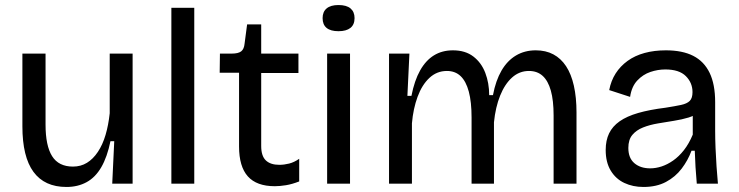

<svg xmlns="http://www.w3.org/2000/svg" viewBox="-20 -730 2935 763"><path d="M244 13Q157 13 113 -47Q69 -107 69 -228V-517H161V-235Q161 -151 187 -109.5Q213 -68 270 -68Q301 -68 325.5 -83Q350 -98 369 -126.5Q388 -155 399.5 -194Q411 -233 416 -280V-517H507V-218V0H426L434 -169H419Q406 -106 382.5 -65.5Q359 -25 324 -6Q289 13 244 13Z M661 0V-699H752V0Z M1072 10Q1000 10 965 -29Q930 -68 930 -148V-441H853L854 -517H901Q927 -517 938.5 -526Q950 -535 952 -557L962 -633H1018V-517H1166V-440H1018V-150Q1018 -110 1036.5 -92.5Q1055 -75 1090 -75Q1109 -75 1129 -80Q1149 -85 1169 -99V-9Q1141 2 1116.5 6Q1092 10 1072 10Z M1280 0V-517H1371V0ZM1325 -606Q1294 -606 1278 -619Q1262 -632 1262 -658Q1262 -683 1278 -696.5Q1294 -710 1325 -710Q1357 -710 1373 -696.5Q1389 -683 1389 -658Q1389 -632 1372.5 -619Q1356 -606 1325 -606Z M1526 0V-316V-517H1607L1599 -349H1615Q1627 -410 1649.5 -450Q1672 -490 1704.5 -510Q1737 -530 1780 -530Q1829 -530 1861 -505.5Q1893 -481 1908.5 -440.5Q1924 -400 1924 -352H1939Q1950 -410 1973 -449.5Q1996 -489 2030.5 -509.5Q2065 -530 2109 -530Q2149 -530 2179 -514Q2209 -498 2229.5 -467Q2250 -436 2260.5 -389.5Q2271 -343 2271 -283V0H2180V-271Q2180 -331 2169 -370Q2158 -409 2136.5 -428.5Q2115 -448 2082 -448Q2044 -448 2015 -422Q1986 -396 1967.5 -350Q1949 -304 1943 -244V0H1854V-263Q1854 -325 1843 -366Q1832 -407 1810.5 -427.5Q1789 -448 1756 -448Q1716 -448 1686.5 -420.5Q1657 -393 1639.5 -345.5Q1622 -298 1617 -240V0Z M2537 13Q2495 13 2461 -3Q2427 -19 2407 -52Q2387 -85 2387 -134Q2387 -172 2400.5 -200Q2414 -228 2442.5 -248Q2471 -268 2516 -281Q2561 -294 2625 -302Q2663 -308 2686.5 -313Q2710 -318 2721 -329Q2732 -340 2732 -364Q2732 -401 2705.5 -427.5Q2679 -454 2624 -454Q2594 -454 2564.5 -444Q2535 -434 2512.5 -410Q2490 -386 2484 -345L2401 -372Q2408 -409 2426.5 -438Q2445 -467 2474 -488Q2503 -509 2541.5 -519.5Q2580 -530 2626 -530Q2692 -530 2735 -508Q2778 -486 2800 -440.5Q2822 -395 2822 -324V-210Q2822 -179 2823.5 -142Q2825 -105 2827.5 -68.5Q2830 -32 2833 0H2749Q2746 -33 2744 -65.5Q2742 -98 2741 -131H2728Q2714 -93 2689 -60Q2664 -27 2626.5 -7Q2589 13 2537 13ZM2564 -61Q2586 -61 2609 -68.5Q2632 -76 2655 -92Q2678 -108 2698 -133.5Q2718 -159 2733 -195V-291L2759 -287Q2743 -271 2716.5 -263Q2690 -255 2658.5 -250Q2627 -245 2594.5 -239.5Q2562 -234 2535.5 -223.5Q2509 -213 2493 -194Q2477 -175 2477 -142Q2477 -102 2501 -81.5Q2525 -61 2564 -61Z"/></svg>

Font: Bricolage Grotesque 18pt
Style: Regular
Weight: 400
Version: Version 1.001;gftools[0.9.33.dev8+g029e19f]